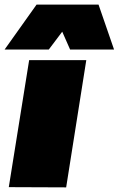

<svg xmlns="http://www.w3.org/2000/svg" viewBox="-35 -810 513 830"><path d="M251 0 3 -1 91 -550H338ZM-15 -596 123 -790H391L458 -596H268L234 -673L176 -596Z"/></svg>

Font: Georama Expanded Black
Style: Italic
Weight: 900
Width: 7
Italic angle: -9°
Designer: Jean-Baptiste Levee
Foundry: Production Type
Version: Version 1.000